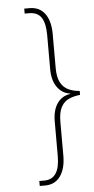

<svg xmlns="http://www.w3.org/2000/svg" viewBox="-60 -795 469 962"><g transform="rotate(-5 174.5 -314.0)"><path d="M100 132V107H125Q203 107 203 -9V-183Q203 -240 226.5 -274Q250 -308 292 -314V-316Q251 -322 227 -356.5Q203 -391 203 -447V-618Q203 -677 184 -706Q165 -735 122 -735H100V-760H127Q177 -760 204 -723Q231 -686 231 -621V-450Q231 -403 245.5 -376.5Q260 -350 285 -338.5Q310 -327 341 -325V-305Q310 -302 285 -291Q260 -280 245.5 -253.5Q231 -227 231 -179V-8Q231 56 204 94Q177 132 127 132Z"/></g></svg>

Font: Noto Serif Bengali SemiCondensed Thin
Style: Regular
Weight: 100
Width: 4
Designer: Juan Bruce, Universal Thirst, Indian Type Foundry and the Monotype Design Team.
Foundry: Monotype Imaging Inc.
Version: Version 2.003; ttfautohint (v1.8.4.7-5d5b)